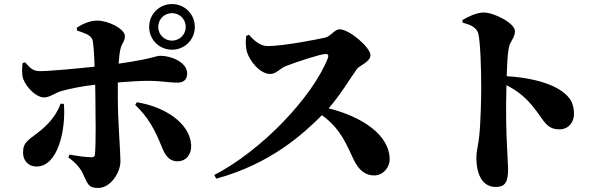

<svg xmlns="http://www.w3.org/2000/svg" viewBox="-20 -868 3040 950"><path d="M831 -622C894 -622 944 -672 944 -735C944 -798 894 -848 831 -848C768 -848 718 -798 718 -735C718 -672 768 -622 831 -622ZM161 -44C267 -44 307 -228 296 -354L280 -355C261 -305 231 -264 183 -224C123 -175 94 -168 94 -113C94 -71 122 -44 161 -44ZM858 -70C901 -70 927 -103 926 -148C921 -261 791 -341 657 -362L649 -349C714 -287 745 -228 779 -145C793 -110 811 -70 858 -70ZM831 -667C793 -667 763 -697 763 -735C763 -773 793 -803 831 -803C869 -803 899 -773 899 -735C899 -697 869 -667 831 -667ZM198 -386C228 -386 253 -410 289 -419C333 -431 392 -442 451 -449L452 -383C453 -298 455 -161 450 -106C449 -93 444 -90 433 -90C407 -90 370 -95 324 -103L318 -89C354 -64 379 -34 390 -9C415 43 416 62 466 62C527 62 576 -14 576 -71C576 -117 563 -265 563 -383V-460C622 -465 675 -468 712 -468C779 -468 815 -459 858 -459C888 -459 906 -474 906 -504C906 -562 824 -592 775 -592C747 -592 742 -578 567 -553C569 -580 571 -605 576 -625C581 -652 598 -663 598 -689C598 -725 517 -766 461 -766C422 -766 384 -747 360 -731L361 -717C397 -705 425 -696 436 -675C442 -664 446 -604 448 -538C363 -529 225 -516 179 -516C146 -516 132 -527 104 -560L92 -556C89 -537 87 -498 95 -477C113 -431 161 -386 198 -386Z M1831 0C1879 0 1908 -43 1908 -79C1908 -202 1769 -291 1606 -332C1665 -399 1712 -480 1747 -528C1758 -543 1813 -562 1813 -595C1813 -633 1709 -723 1660 -723C1636 -723 1616 -688 1589 -682C1545 -672 1381 -640 1304 -640C1270 -640 1238 -665 1212 -696L1198 -690C1195 -663 1195 -636 1202 -611C1214 -569 1265 -502 1317 -502C1348 -502 1363 -529 1397 -542C1445 -561 1567 -601 1591 -601C1602 -601 1608 -596 1602 -580C1527 -389 1276 -124 1040 -2L1050 16C1319 -57 1481 -206 1573 -298C1665 -232 1694 -154 1730 -78C1754 -29 1785 0 1831 0Z M2748 -228C2793 -228 2820 -263 2820 -303C2820 -368 2790 -400 2739 -430C2682 -463 2590 -485 2487 -491C2489 -549 2491 -595 2497 -628C2504 -667 2528 -680 2528 -714C2528 -752 2427 -806 2373 -806C2338 -806 2298 -786 2268 -769L2269 -756C2304 -747 2339 -734 2347 -700C2357 -658 2361 -524 2361 -439C2361 -388 2359 -268 2351 -193C2346 -146 2337 -120 2337 -91C2337 3 2371 57 2433 57C2481 57 2494 31 2494 -34C2494 -46 2491 -82 2489 -137C2485 -211 2482 -316 2486 -447C2531 -423 2559 -402 2583 -378C2669 -294 2669 -228 2748 -228Z"/></svg>

Font: GenKiMin2 TW H
Style: Regular
Weight: 900
Version: Version 2.100;PS 2.1;hotconv 16.6.51;makeotf.lib2.5.65220 DE